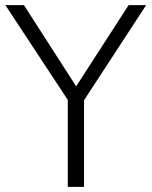

<svg xmlns="http://www.w3.org/2000/svg" viewBox="-20 -725 589 745"><path d="M243 0V-366L257 -316L1 -705H73L280 -383H271L479 -705H547L293 -316L306 -366V0Z"/></svg>

Font: Nunito Sans 10pt SemiCondensed Light
Style: Regular
Weight: 300
Width: 4
Designer: Vernon Adams
Foundry: Vernon Adams
Version: Version 3.101;gftools[0.9.27]